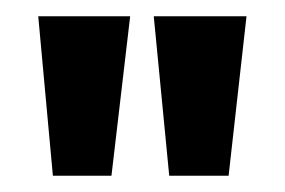

<svg xmlns="http://www.w3.org/2000/svg" viewBox="-20 -721 350 236"><path d="M117 -505H45L27 -701H140ZM261 -505H188L169 -701H283Z"/></svg>

Font: Phudu Medium
Style: Regular
Weight: 500
Version: Version 1.005;gftools[0.9.23]